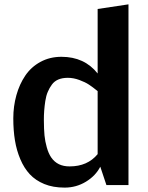

<svg xmlns="http://www.w3.org/2000/svg" viewBox="-20 -856 686 888"><path d="M201.2 -431.6Q193.4 -414.1 189.5 -388.7Q182.6 -343.3 182.9 -300.3Q183.1 -257.3 185.8 -229.7Q188.5 -202.1 196.3 -174.8Q204.1 -146.5 216.8 -127.9Q245.6 -85.9 302.2 -86.4Q384.8 -86.4 431.6 -143.1V-434.6Q408.2 -453.6 391.1 -464.8Q374 -476.1 346.9 -486.1Q319.8 -496.1 293.9 -496.1Q268.1 -496.1 249.8 -488.3Q231.4 -480.5 220 -464.8Q208.5 -449.2 201.2 -431.6ZM264.2 -593.3Q370.6 -593.3 431.6 -516.1V-814.5L574.2 -835.9V0H472.2L443.8 -85Q422.4 -43 377.4 -15.6Q332.5 11.7 278.8 11.7Q225.1 11.7 184.8 -4.9Q144.5 -21.5 117.9 -50Q91.3 -78.6 74 -119.6Q56.6 -160.6 49.1 -206.8Q41.5 -252.9 41.5 -308.6Q41.5 -364.3 55.7 -415.3Q69.8 -466.3 96.9 -506.3Q124 -546.4 167.2 -569.8Q210.4 -593.3 264.2 -593.3Z"/></svg>

Font: Dhyana
Style: Bold
Weight: 700
Foundry: Vernon Adams
Version: Version 1.002; ttfautohint (v0.8.51-6076)